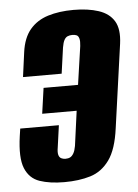

<svg xmlns="http://www.w3.org/2000/svg" viewBox="-48 -638 495 688"><g transform="rotate(-5 200.0 -294.0)"><path d="M156 12Q104 12 67.5 -0.5Q31 -13 15.5 -51Q0 -89 11 -166L15 -193H154L143 -114Q140 -97 142.5 -87.5Q145 -78 152 -74.5Q159 -71 167 -71Q177 -71 184 -74.5Q191 -78 196.5 -87.5Q202 -97 205 -114L222 -239H98L111 -331H235L255 -469Q257 -486 254.5 -495.5Q252 -505 246 -508Q240 -511 230 -511Q221 -511 213.5 -508Q206 -505 201 -496Q196 -487 193 -469L180 -376H41L53 -465Q60 -516 85 -545.5Q110 -575 150 -587.5Q190 -600 242 -600Q294 -600 332 -587.5Q370 -575 387.5 -546Q405 -517 398 -465L356 -165Q346 -89 318.5 -51Q291 -13 250 -0.5Q209 12 156 12Z"/></g></svg>

Font: Alumni Sans ExtraBold
Style: Italic
Weight: 800
Italic angle: -8°
Designer: Robert E. Leuschke
Foundry: Robert E. Leuschke
Version: Version 1.016